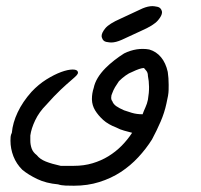

<svg xmlns="http://www.w3.org/2000/svg" viewBox="-20 -422 648 618"><path d="M379.4 -66.9Q389.2 -63.5 404.5 -58.8Q419.9 -54.2 439 -54.2Q442.4 -64 448 -76.2Q453.6 -88.4 456.1 -101.1Q460 -123.5 459.7 -142.6Q459.5 -161.6 456.1 -177.7Q456.1 -187.5 451.4 -193.6Q446.8 -199.7 443.4 -203.1Q431.6 -203.1 405.3 -190.4Q395.5 -187 384 -178.7Q372.6 -170.4 362.8 -160.6Q356 -150.9 350.3 -141.4Q344.7 -131.8 341.3 -122.1Q337.9 -115.7 337.9 -107.9Q337.9 -100.1 341.3 -96.7Q344.7 -86.9 354.2 -80.3Q363.8 -73.7 379.4 -66.9ZM405.3 5.4Q392.6 2 379.6 -1.5Q366.7 -4.9 354 -11.7Q328.1 -21.5 312 -36.1Q295.9 -50.8 286.1 -66.9Q276.4 -83 275.9 -101.6V-104Q275.9 -121.6 281.7 -139.2Q288.1 -170.9 319.8 -203.1Q332.5 -215.8 348.1 -228Q363.8 -240.2 379.4 -250Q398.9 -259.8 420.4 -263.2Q430.2 -264.6 439.5 -264.6Q450.2 -264.6 460.4 -262.7Q482.9 -256.3 498.3 -237.8Q513.7 -219.2 520 -190.4Q522.9 -170.9 522.9 -148.9Q522.9 -146 522.7 -131.6Q522.5 -117.2 515.6 -88.4Q509.3 -59.1 497.1 -30.8Q484.9 -2.4 469.2 26.9Q450.2 57.1 425 84.2Q399.9 111.3 368.9 131.6Q337.9 151.9 300 163.8Q262.2 175.8 217.8 175.8Q205.1 175.8 190.9 175.3Q176.8 174.8 167 171.4Q128.4 168 99.9 154.3Q71.3 140.6 51.8 124.5Q32.7 105.5 23.2 81.1Q13.7 56.6 13.7 30.8Q13.7 24.4 14.2 18.3Q14.6 12.2 18.1 5.4Q21 -26.9 36.9 -60.5Q52.7 -94.2 81.5 -126.5Q104 -150.4 129.4 -166.3Q154.8 -182.1 176.8 -190.2Q198.7 -198.2 213.9 -198.2Q229 -198.2 230.5 -190.4Q231 -189.5 231 -188.5Q231 -184.1 226.1 -179Q221.2 -173.8 208.3 -162.8Q195.3 -151.9 175.3 -133.1Q155.3 -114.3 128.4 -84Q106 -61.5 93.3 -34.9Q80.6 -8.3 77.6 14.2V30.8Q77.6 43.5 81.8 55.7Q85.9 67.9 98.6 77.6Q108.4 90.3 127.4 97.9Q146.5 105.5 175.3 111.8H217.8Q250 111.8 277.8 103.5Q305.7 95.2 329.1 80.8Q352.5 66.4 371.6 47.1Q390.6 27.8 405.3 5.4ZM372.1 -293.9Q352.5 -285.2 337.9 -285.2Q333 -285.2 322.3 -287.1Q311.5 -289.1 308.1 -300.8Q307.1 -303.2 307.1 -306.2Q307.1 -316.4 319.1 -331.1Q331.1 -345.7 367.7 -361.8L439 -395Q456.5 -402.3 470.7 -402.3Q476.1 -402.3 486.8 -400.1Q497.6 -397.9 501 -386.2Q501.5 -384.3 501.5 -382.3Q501.5 -371.6 488 -356Q474.6 -340.3 434.6 -322.8Z"/></svg>

Font: DimaLove
Style: regular
Weight: 400
Designer: R.Balvardi
Foundry: Dima Software Group
Version: Version 1.00;May 4, 2019;FontCreator 11.5.0.2427 64-bit